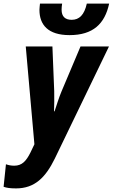

<svg xmlns="http://www.w3.org/2000/svg" viewBox="-87 -806 626 1066"><path d="M299 -611C430 -611 495 -674 519 -786H395C381 -723 353 -696 311 -696C275 -696 255 -714 255 -752C255 -762 256 -774 258 -786H135C134 -775 132 -761 132 -751C132 -669 179 -611 299 -611ZM2 240C106 240 166 179 217 75L518 -548H360L254 -297C240 -264 227 -221 216 -188H213C214 -222 215 -263 214 -300L204 -548H56L104 -5L82 41C59 87 36 114 -8 114C-25 114 -40 111 -54 106L-67 231C-51 237 -30 240 2 240Z"/></svg>

Font: Noto Sans Display SemiCondensed Extra
Style: Italic
Weight: 800
Width: 4
Italic angle: -12°
Designer: Monotype Design Team
Foundry: Monotype Imaging Inc.
Version: Version 1.900